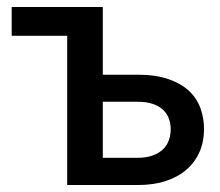

<svg xmlns="http://www.w3.org/2000/svg" viewBox="-20 -530 629 550"><path d="M375 -78Q398.5 -78 416.2 -84.2Q434 -90.5 445.8 -101.2Q457.5 -112 463.2 -127Q469 -142 469 -160Q469 -176 463.8 -190.2Q458.5 -204.5 447.2 -215.2Q436 -226 418 -232.2Q400 -238.5 374 -238.5H274.5V-78ZM373.5 -316Q426.5 -316 463 -303.2Q499.5 -290.5 522 -269Q544.5 -247.5 554.5 -219.2Q564.5 -191 564.5 -160.5Q564.5 -125 552 -95.8Q539.5 -66.5 515.2 -45Q491 -23.5 455.8 -11.8Q420.5 0 375 0H172.5V-427.5H13.5V-510H274.5V-316Z"/></svg>

Font: Lato SemiBold
Style: Regular
Weight: 600
Designer: Lukasz Dziedzic with Adam Twardoch and Botio Nikoltchev
Foundry: tyPoland Lukasz Dziedzic
Version: Version 2.015; 2015-08-06; http://www.latofonts.com/